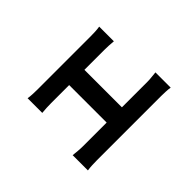

<svg xmlns="http://www.w3.org/2000/svg" viewBox="-83 -841 1166 1166"><g transform="rotate(-45 500.0 -257.5)"><path d="M197 -542Q214 -539 237 -538Q260 -537 276 -537H734Q752 -537 773 -538Q794 -539 812 -542V-416Q793 -418 772 -419Q751 -420 734 -420H276Q260 -420 237 -419Q214 -418 197 -416ZM432 -30V-473H563V-30ZM146 -104Q165 -102 187 -100Q209 -98 228 -98H781Q802 -98 821.5 -100.5Q841 -103 857 -104V27Q841 24 817.5 23Q794 22 781 22H228Q210 22 188 23Q166 24 146 27Z"/></g></svg>

Font: Noto Sans SC
Style: Bold
Weight: 700
Designer: Ryoko NISHIZUKA  (kana, bopomofo & ideographs); Paul D. Hunt (Latin, Greek & Cyrillic); Sandoll Communications , Soo-you
Foundry: Adobe
Version: Version 2.004-H2;hotconv 1.0.118;makeotfexe 2.5.65603